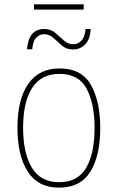

<svg xmlns="http://www.w3.org/2000/svg" viewBox="-20 -851 540 881"><path d="M364 -807V-831H136V-807ZM128 -625Q131 -664 147 -679Q163 -694 182 -694Q207 -694 225.5 -676.5Q244 -659 264.5 -641.5Q285 -624 316 -624Q348 -624 371 -647.5Q394 -671 396 -718H373Q369 -680 353 -664Q337 -648 316 -648Q292 -648 273 -665.5Q254 -683 233.5 -700.5Q213 -718 183 -718Q111 -718 104 -625ZM440 -264Q440 -385 397.5 -461Q355 -537 253 -537Q159 -537 109.5 -466Q60 -395 60 -265Q60 -137 107.5 -63.5Q155 10 251 10Q349 10 394.5 -63Q440 -136 440 -264ZM86 -265Q86 -383 127.5 -447.5Q169 -512 253 -512Q342 -512 378 -443Q414 -374 414 -265Q414 -147 375.5 -81Q337 -15 251 -15Q166 -15 126 -82Q86 -149 86 -265Z"/></svg>

Font: Noto Sans Mono UI Condensed Thin
Style: Regular
Weight: 250
Width: 3
Designer: Monotype Design team
Foundry: Monotype Imaging Inc.
Version: 1.000